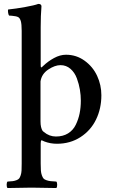

<svg xmlns="http://www.w3.org/2000/svg" viewBox="-20 -718 571 972"><path d="M185.1 -306.2V-103Q185.1 -71.8 195.8 -55.2Q200.2 -50.8 202.1 -49.8Q229.5 -26.9 263.2 -26.9Q298.8 -26.9 324.5 -42.7Q350.1 -58.6 363.5 -86.2Q377 -113.8 383.1 -144Q389.2 -174.3 389.2 -209Q389.2 -235.8 384.5 -263.9Q379.9 -292 369.1 -321.3Q358.4 -350.6 336.9 -369.4Q315.4 -388.2 286.1 -388.2Q257.8 -388.2 224.4 -366Q190.9 -343.8 185.1 -306.2ZM186 9.8V109.9Q186 131.8 187 145.3Q188 158.7 191.9 169.4Q195.8 180.2 200 185.3Q204.1 190.4 214.6 194.1Q225.1 197.8 235.4 199Q245.6 200.2 265.1 201.2Q269.5 205.6 269.5 217.5Q269.5 229.5 265.1 233.9Q179.2 231.9 139.2 231.9Q102.1 231.9 18.1 233.9Q13.7 229.5 13.7 217.5Q13.7 205.6 18.1 201.2Q35.6 200.2 44.9 199Q54.2 197.8 63.7 194.1Q73.2 190.4 77.1 185.3Q81.1 180.2 84.7 169.4Q88.4 158.7 89.1 145Q89.8 131.3 89.8 109.9V-562Q89.8 -596.2 85.2 -611.6Q80.6 -627 71.5 -631.6Q62.5 -636.2 40 -638.2Q37.6 -638.2 33 -638.7Q28.3 -639.2 25.9 -639.2Q22.5 -643.6 21 -654.3Q19.5 -665 21 -669.9Q59.6 -673.8 107.2 -682.4Q154.8 -690.9 173.8 -698.2Q189.9 -698.2 189.9 -686Q186 -640.1 186 -580.1V-388.2Q186 -377.4 188.5 -376.7Q190.9 -376 198.2 -383.8Q223.1 -407.7 253.7 -424.3Q284.2 -440.9 314 -440.9Q366.7 -440.9 408.4 -410.6Q450.2 -380.4 471.7 -334Q493.2 -287.6 493.2 -235.8Q493.2 -168.5 466.3 -113Q439.5 -57.6 387.5 -23.9Q335.4 9.8 268.1 9.8Q234.4 9.8 204.1 -2L200.2 -3.9Q192.4 -7.8 189 -7.8Q186 -3.4 186 9.8Z"/></svg>

Font: Common Serif Medium
Style: Regular
Weight: 500
Designer: Philipp H. Poll, Khaled Hosny
Foundry: Stefan Peev, Context Ltd.
Version: Version 1.026